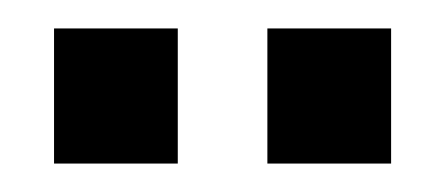

<svg xmlns="http://www.w3.org/2000/svg" viewBox="-20 -743 313 135"><path d="M105 -628V-723H18V-628ZM255 -628V-723H168V-628Z"/></svg>

Font: Archivo Narrow
Style: Regular
Weight: 400
Designer: Hector Gatti
Foundry: Omnibus-Type
Version: Version 1.003;PS 001.003;hotconv 1.0.70;makeotf.lib2.5.58329